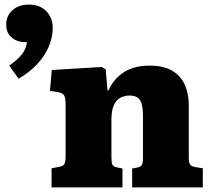

<svg xmlns="http://www.w3.org/2000/svg" viewBox="-20 -814 922 834"><path d="M204 0V-83L240 -90Q255 -93 260 -102Q265 -111 265 -138V-357Q265 -387 259 -398.5Q253 -410 231 -414L197 -419L205 -510L422 -523L439 -513L447 -421H451Q474 -472 518.5 -500.5Q563 -529 630 -529Q691 -529 728.5 -506.5Q766 -484 783 -445Q800 -406 800 -358V-129Q800 -109 805.5 -100Q811 -91 830 -88L861 -83V0H554V-82L575 -86Q592 -89 596.5 -98Q601 -107 601 -128V-310Q601 -343 595.5 -362.5Q590 -382 577 -390.5Q564 -399 543 -399Q521 -399 503 -389.5Q485 -380 474.5 -357Q464 -334 464 -293V-131Q464 -109 468 -99.5Q472 -90 488 -87L512 -82V0ZM61 -472 20 -529Q56 -554 75 -578Q94 -602 97 -631H85Q69 -631 51 -638.5Q33 -646 20 -662.5Q7 -679 7 -708Q7 -745 34 -769.5Q61 -794 105 -794Q154 -794 181.5 -765Q209 -736 209 -693Q209 -653 192.5 -613Q176 -573 143 -537Q110 -501 61 -472Z"/></svg>

Font: Literata ExtraBold
Style: Regular
Weight: 800
Designer: Latin by Veronika Burian and Jose Scaglione. Greek by Irene Vlachou. Cyrillic by Vera Evstafieva.
Foundry: TypeTogether
Version: Version 3.103;gftools[0.9.29]